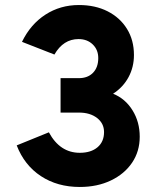

<svg xmlns="http://www.w3.org/2000/svg" viewBox="-20 -732 639 764"><path d="M297.5 12Q208.5 12 142.8 -31.2Q77 -74.5 46.5 -153.5L174.5 -205.5Q218.5 -124 297.5 -124Q342 -124 368 -146Q394 -168 394 -206.5Q394 -241 366.2 -262.5Q338.5 -284 294.5 -284H221V-421H293.5Q329.5 -421 350.2 -442.5Q371 -464 371 -501Q371 -534 349 -555.2Q327 -576.5 292.5 -576.5Q232 -576.5 196.5 -515L67.5 -565.5Q101.5 -635.5 160.8 -673.8Q220 -712 294 -712Q359 -712 408.2 -687Q457.5 -662 485.2 -617.2Q513 -572.5 513 -513Q513 -465 491.5 -425Q470 -385 430 -359Q478.5 -339.5 507.2 -293.2Q536 -247 536 -188Q536 -129.5 505.5 -84.5Q475 -39.5 421 -13.8Q367 12 297.5 12Z"/></svg>

Font: Overpass ExtraBold
Style: Regular
Weight: 800
Designer: Delve Withrington, Dave Bailey, Thomas Jockin
Foundry: Delve Fonts LLC
Version: Version 4.000; ttfautohint (v1.8.3)